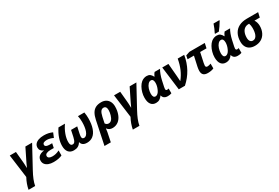

<svg xmlns="http://www.w3.org/2000/svg" viewBox="103 -2210 5613 3863"><g transform="rotate(-30 2910.0 -278.5)"><path d="M122.1 -7.3 50.3 -546.4H193.8L215.8 -309.1Q218.8 -278.3 220.2 -251Q221.7 -223.6 223.1 -161.1H226.6Q248 -213.9 268.1 -252.4L413.1 -546.4H569.3L305.7 -62Q255.9 29.3 227.1 101.3Q198.2 173.3 186 240.2H32.7Q56.6 113.8 122.1 -7.3Z M534.7 -142.6Q534.7 -204.6 574.7 -241.5Q614.7 -278.3 696.3 -290.5V-293.5Q654.8 -308.1 633.1 -335.9Q611.3 -363.8 611.3 -403.3Q611.3 -450.7 639.4 -484.9Q667.5 -519 720 -537.4Q772.5 -555.7 844.2 -555.7Q899.4 -555.7 947 -545.7Q994.6 -535.6 1040 -514.6L995.6 -408.2Q963.4 -425.8 923.8 -436Q884.3 -446.3 852.5 -446.3Q805.7 -446.3 779.1 -432.4Q752.4 -418.5 752.4 -388.2Q752.4 -360.4 779.8 -347.4Q807.1 -334.5 851.6 -334.5H913.1L892.6 -234.4H816.9Q759.8 -234.4 723.4 -217.3Q687 -200.2 687 -164.6Q687 -134.8 713.6 -118.4Q740.2 -102.1 787.6 -102.1Q828.6 -102.1 867.9 -111.6Q907.2 -121.1 952.1 -143.6V-28.3Q914.6 -9.8 863.8 0Q813 9.8 752 9.8Q686 9.8 637 -8.8Q587.9 -27.3 561.3 -61.8Q534.7 -96.2 534.7 -142.6Z M1058.1 -188Q1058.1 -272.5 1089.1 -362.8Q1120.1 -453.1 1181.6 -546.4H1332.5Q1272 -460.4 1238 -367.2Q1204.1 -273.9 1204.1 -194.3Q1204.1 -147.9 1218 -127Q1231.9 -106 1261.2 -106Q1288.6 -106 1307.6 -130.9Q1328.6 -157.7 1344.7 -229L1376 -376.5H1519L1487.8 -232.4Q1477.5 -184.1 1477.5 -158.7Q1477.5 -130.9 1489 -118.4Q1500.5 -106 1525.9 -106Q1556.2 -106 1580.1 -130.6Q1604 -155.3 1621.1 -202.6Q1649.4 -286.1 1649.4 -403.8Q1649.4 -484.4 1634.3 -546.4H1783.2Q1795.4 -474.1 1795.4 -407.2Q1795.4 -272 1762.2 -176Q1729 -80.1 1666.5 -33.2Q1608.9 9.8 1529.3 9.8Q1470.2 9.8 1436 -14.2Q1401.9 -38.1 1392.1 -84H1391.1Q1362.3 -35.2 1322 -12.7Q1281.7 9.8 1223.1 9.8Q1143.6 9.8 1100.8 -41Q1058.1 -91.8 1058.1 -188Z M2177.2 -556.6Q2238.8 -556.6 2284.4 -530.3Q2330.1 -503.9 2354.7 -455.6Q2379.4 -407.2 2379.4 -342.3Q2379.4 -240.2 2346.9 -158.7Q2314.5 -77.1 2256.8 -33.7Q2197.8 9.8 2123 9.8Q2042.5 9.8 2001 -50.3H1998Q1994.6 -8.3 1988.3 23.4L1943.8 240.2H1796.9L1909.7 -301.8Q1928.2 -389.6 1960.7 -445.3Q1993.2 -501 2045.9 -528.8Q2098.6 -556.6 2177.2 -556.6ZM2212.9 -231.9Q2230.5 -292 2230.5 -344.7Q2230.5 -390.1 2213.4 -413.8Q2196.3 -437.5 2163.1 -437.5Q2123.5 -437.5 2098.6 -404.8Q2071.8 -370.1 2053.7 -287.1L2025.4 -151.9Q2052.7 -109.4 2100.6 -109.4Q2137.7 -109.4 2166.5 -140.4Q2195.3 -171.4 2212.9 -231.9Z M2544.4 -7.3 2472.7 -546.4H2616.2L2638.2 -309.1Q2641.1 -278.3 2642.6 -251Q2644 -223.6 2645.5 -161.1H2648.9Q2670.4 -213.9 2690.4 -252.4L2835.4 -546.4H2991.7L2728 -62Q2678.2 29.3 2649.4 101.3Q2620.6 173.3 2608.4 240.2H2455.1Q2479 113.8 2544.4 -7.3Z M2978 -192.9Q2978 -255.4 2995.1 -316.4Q3011.2 -376.5 3040 -427.2Q3068.8 -478 3106 -509.3Q3163.6 -555.7 3232.9 -555.7Q3279.8 -555.7 3309.1 -534.2Q3338.4 -512.7 3362.8 -465.3H3366.2Q3388.7 -518.6 3414.6 -546.4H3541.5Q3518.1 -509.3 3495.6 -449.2Q3473.1 -389.2 3459 -325.2L3429.2 -187Q3423.3 -157.7 3423.3 -143.6Q3423.3 -108.4 3456.1 -108.4Q3470.7 -108.4 3492.7 -115.7V-5.4Q3455.1 9.8 3403.8 9.8Q3351.6 9.8 3322 -12Q3292.5 -33.7 3282.2 -78.1Q3250 -31.7 3214.8 -11Q3179.7 9.8 3130.9 9.8Q3057.1 9.8 3017.6 -42.5Q2978 -94.7 2978 -192.9ZM3260.7 -155.3Q3278.3 -178.7 3292 -212.9Q3306.2 -244.1 3314 -279.5Q3321.8 -314.9 3321.8 -347.2Q3321.8 -389.2 3307.6 -413.1Q3293.5 -437 3262.7 -437Q3228 -437 3197.3 -404.5Q3166.5 -372.1 3147.5 -315.4Q3128.4 -257.8 3128.4 -201.7Q3128.4 -155.8 3143.3 -132.8Q3158.2 -109.9 3186.5 -109.9Q3205.6 -109.9 3224.9 -121.6Q3244.1 -133.3 3260.7 -155.3Z M3592.8 -546.4H3736.3L3761.2 -251.5Q3766.6 -209.5 3769.5 -130.9H3772.9Q3842.8 -218.3 3886.2 -319.3Q3929.7 -420.4 3951.7 -546.4H4102.5Q4074.2 -378.9 4000.5 -244.1Q3926.8 -109.4 3804.7 0H3661.6Z M4203.1 -114.3Q4203.1 -131.8 4206.1 -157.5Q4209 -183.1 4213.9 -204.1L4264.6 -435.1H4117.2L4132.8 -515.6L4223.6 -546.4H4581.1L4556.6 -435.1H4409.2L4360.4 -208Q4352.5 -167.5 4352.5 -150.9Q4352.5 -109.4 4392.6 -109.4Q4425.8 -109.4 4474.1 -127.4V-16.6Q4448.7 -4.4 4412.4 2.7Q4376 9.8 4336.4 9.8Q4268.1 9.8 4235.6 -20.5Q4203.1 -50.8 4203.1 -114.3Z M4605.5 -192.9Q4605.5 -255.4 4622.6 -316.4Q4638.7 -376.5 4667.5 -427.2Q4696.3 -478 4733.4 -509.3Q4791 -555.7 4860.4 -555.7Q4907.2 -555.7 4936.5 -534.2Q4965.8 -512.7 4990.2 -465.3H4993.7Q5016.1 -518.6 5042 -546.4H5168.9Q5145.5 -509.3 5123 -449.2Q5100.6 -389.2 5086.4 -325.2L5056.6 -187Q5050.8 -157.7 5050.8 -143.6Q5050.8 -108.4 5083.5 -108.4Q5098.1 -108.4 5120.1 -115.7V-5.4Q5082.5 9.8 5031.2 9.8Q4979 9.8 4949.5 -12Q4919.9 -33.7 4909.7 -78.1Q4877.4 -31.7 4842.3 -11Q4807.1 9.8 4758.3 9.8Q4684.6 9.8 4645 -42.5Q4605.5 -94.7 4605.5 -192.9ZM4888.2 -155.3Q4905.8 -178.7 4919.4 -212.9Q4933.6 -244.1 4941.4 -279.5Q4949.2 -314.9 4949.2 -347.2Q4949.2 -389.2 4935.1 -413.1Q4920.9 -437 4890.1 -437Q4855.5 -437 4824.7 -404.5Q4793.9 -372.1 4774.9 -315.4Q4755.9 -257.8 4755.9 -201.7Q4755.9 -155.8 4770.8 -132.8Q4785.6 -109.9 4814 -109.9Q4833 -109.9 4852.3 -121.6Q4871.6 -133.3 4888.2 -155.3ZM4928.7 -796.9H5064V-784.2Q5001 -677.2 4939.9 -602.1H4851.1V-614.3Q4868.7 -645 4891.6 -698.5Q4914.6 -752 4928.7 -796.9Z M5213.4 -207Q5213.4 -314 5254.9 -390.9Q5296.4 -467.8 5374 -507.3Q5450.7 -546.4 5557.1 -546.4H5820.3L5794.9 -435.1H5670.4Q5690.4 -406.2 5701.2 -368.9Q5711.9 -331.5 5711.9 -291.5Q5711.9 -201.2 5675.8 -130.9Q5639.6 -60.5 5575.2 -24.9Q5512.7 9.8 5431.2 9.8Q5362.8 9.8 5314 -15.9Q5265.1 -41.5 5239.3 -90.3Q5213.4 -139.2 5213.4 -207ZM5542 -178.7Q5564.9 -236.3 5564.9 -328.1Q5564.9 -385.7 5546.4 -435.1H5531.2Q5482.4 -435.1 5445.8 -411.1Q5409.2 -387.2 5388.7 -342.8Q5363.3 -289.6 5363.3 -213.9Q5363.3 -160.6 5385.3 -131.3Q5407.2 -102.1 5446.3 -102.1Q5478.5 -102.1 5502.7 -121.3Q5526.9 -140.6 5542 -178.7Z"/></g></svg>

Font: Viking Open Sans
Style: Bold Italic
Weight: 700
Italic angle: -12°
Foundry: Ascender Corporation
Version: Version 2.000